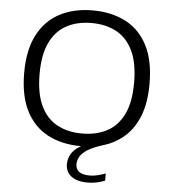

<svg xmlns="http://www.w3.org/2000/svg" viewBox="-62 -805 949 1068"><g transform="rotate(5 412.5 -271.0)"><path d="M468 207.5Q407 207.5 375.2 182.8Q343.5 158 343.5 115.5Q343.5 85 359 58.2Q374.5 31.5 413 9H412Q306.5 9 227.8 -32Q149 -73 105.8 -157.2Q62.5 -241.5 62.5 -370Q62.5 -499 106.8 -583.2Q151 -667.5 230 -708.2Q309 -749 412.5 -749Q516.5 -749 595.2 -709Q674 -669 718.2 -585Q762.5 -501 762.5 -370Q762.5 -262 732.8 -188.2Q703 -114.5 652.2 -70.8Q601.5 -27 539 -8.5Q481 9.5 450.2 29Q419.5 48.5 408 69Q396.5 89.5 396.5 110Q396.5 167.5 475 167.5Q495.5 167.5 516 162.8Q536.5 158 563.5 148.5V188.5Q541 197.5 517 202.5Q493 207.5 468 207.5ZM412.5 -61.5Q492 -61.5 551.2 -92.8Q610.5 -124 643.5 -191.5Q676.5 -259 676.5 -367.5Q676.5 -478.5 643.2 -547Q610 -615.5 550.8 -647Q491.5 -678.5 412.5 -678.5Q333.5 -678.5 274.2 -647.2Q215 -616 181.8 -548.5Q148.5 -481 148.5 -372.5Q148.5 -261.5 181.5 -193Q214.5 -124.5 274 -93Q333.5 -61.5 412.5 -61.5Z"/></g></svg>

Font: Encode Sans Expanded
Style: Regular
Weight: 400
Width: 7
Designer: Multiple Designers
Foundry: Impallari Type
Version: Version 3.000; ttfautohint (v1.8.3) -l 8 -r 50 -G 200 -x 14 